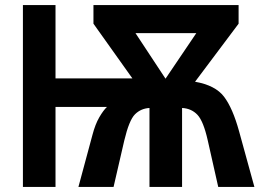

<svg xmlns="http://www.w3.org/2000/svg" viewBox="-20 -734 1040 754"><path d="M512 -604H751L630 -425ZM198 0V-314H400Q386 -301 370 -273.5Q354 -246 343 -204L288 0H426L468 -182Q487 -262 510 -285Q533 -308 567 -310V0H695V-310Q732 -308 755.5 -283Q779 -258 796 -182L837 0H979L919 -218Q894 -309 860 -354Q826 -399 746 -413L917 -641V-714H347V-641L500 -426H198V-714H70V0Z"/></svg>

Font: Noto Sans Mono UI Condensed
Style: Bold
Weight: 700
Width: 3
Designer: Monotype Design team
Foundry: Monotype Imaging Inc.
Version: 1.000